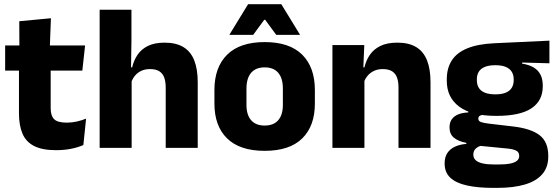

<svg xmlns="http://www.w3.org/2000/svg" viewBox="-20 -707 2656 918"><path d="M247.5 11Q182 11 143.2 -8.8Q104.4 -28.6 87.5 -68Q70.7 -107.4 70.7 -165.5V-440.1H222.3V-189.9Q222.3 -153.9 238.7 -137.3Q255 -120.6 299.3 -120.6Q324.1 -120.6 348 -126.1Q371.9 -131.6 391.6 -139.8L378.6 -13.6Q353.2 -2.3 319.9 4.4Q286.7 11 247.5 11ZM4.6 -369.5V-489.6H386.8L373.7 -369.5ZM72.7 -478.7 72.2 -605.5 223.5 -619.8 218.1 -478.7Z M772.3 0V-288.8Q772.3 -315.9 765.4 -335.6Q758.4 -355.4 742.1 -366Q725.8 -376.7 697 -376.7Q673.4 -376.7 655.4 -368.2Q637.5 -359.8 625.7 -345.6Q613.9 -331.4 607.6 -313.5L576.6 -385H611.9Q619.7 -418.5 637.6 -445.1Q655.6 -471.7 687.2 -487.4Q718.8 -503.1 766.9 -503.1Q821.9 -503.1 856.9 -481.9Q891.9 -460.7 908.6 -418.7Q925.4 -376.6 925.4 -313.3V0ZM456.4 0V-660.3H608.5V-513.3L606 -351.4L609.4 -339.5V0Z M1245.4 14.2Q1126.7 14.2 1065.9 -45.2Q1005.2 -104.6 1005.2 -211.9V-276.5Q1005.2 -385.4 1066.1 -445.6Q1127 -505.8 1245.4 -505.8Q1364.2 -505.8 1424.9 -445.6Q1485.5 -385.4 1485.5 -276.5V-211.9Q1485.5 -104.6 1425 -45.2Q1364.6 14.2 1245.4 14.2ZM1245.4 -106.7Q1288.2 -106.7 1310.3 -132.3Q1332.5 -157.9 1332.5 -205.5V-283.2Q1332.5 -332.8 1310.3 -358.9Q1288.2 -384.9 1245.4 -384.9Q1203 -384.9 1180.7 -358.9Q1158.4 -332.8 1158.4 -283.2V-205.5Q1158.4 -157.9 1180.7 -132.3Q1203 -106.7 1245.4 -106.7ZM1166.1 -686.8H1325.1L1413.7 -542.1V-540.2H1300.9L1247.8 -612.4H1243.4L1190.4 -540.2H1077.5V-542.1Z M1885.3 0V-288.8Q1885.3 -315.9 1878.4 -335.6Q1871.4 -355.4 1854.9 -366Q1838.4 -376.7 1810 -376.7Q1786.4 -376.7 1768.4 -368.2Q1750.4 -359.8 1738.3 -345.6Q1726.2 -331.4 1719.9 -313.5L1696.3 -385H1722.5Q1730.3 -418.5 1748.6 -445.1Q1766.9 -471.7 1798.8 -487.4Q1830.8 -503.1 1879.9 -503.1Q1934.9 -503.1 1969.9 -481.9Q2004.9 -460.7 2021.6 -418.7Q2038.4 -376.6 2038.4 -313.3V0ZM1569.4 0V-491.4H1721.7L1716.6 -368.6L1722.4 -354.2V0Z M2353.3 -152.9Q2234.9 -152.9 2175.6 -197.1Q2116.2 -241.2 2116.2 -320.6V-327.2Q2116.2 -381.2 2140.3 -418.4Q2164.4 -455.6 2215 -476.2Q2265.6 -496.7 2344.5 -500.3L2606.9 -512.6V-404.4L2476.4 -408V-402.8Q2510 -397.4 2531.8 -384.3Q2553.7 -371.1 2564.4 -349.7Q2575.1 -328.3 2575.1 -297.7V-294Q2575.1 -225.3 2520.9 -189.1Q2466.7 -152.9 2353.3 -152.9ZM2345.8 79.5H2361.1Q2396.9 79.5 2419.1 75.1Q2441.3 70.6 2451.8 61.6Q2462.4 52.6 2462.4 39.2V38Q2462.4 20.5 2447.7 13Q2433 5.5 2403.5 2.9L2258.3 -11.3L2291.8 -13.4Q2277.2 -10.8 2266.3 -5Q2255.4 0.8 2249.3 9.9Q2243.2 19 2243.2 31.9V32.9Q2243.2 48.2 2254.1 58.7Q2265 69.2 2287.8 74.4Q2310.5 79.5 2345.8 79.5ZM2338.4 191.3Q2264.3 191.3 2212.2 179.7Q2160.1 168.1 2133 142.6Q2105.9 117 2105.9 75.2V73.2Q2105.9 44.7 2118.5 25.2Q2131.1 5.7 2154.5 -5.4Q2178 -16.4 2209.7 -19V-24Q2171.1 -31.2 2150.2 -48.6Q2129.3 -66 2129.3 -97.4V-98.2Q2129.3 -120.7 2139.7 -136Q2150.1 -151.3 2170.2 -159.8Q2190.2 -168.2 2219 -169.3V-186.2L2332.1 -157.7L2298.8 -158.2Q2281.5 -158 2274.2 -153.5Q2267 -148.9 2267 -140.1V-139.6Q2267 -128.4 2278.7 -123.8Q2290.4 -119.1 2316.8 -116L2433.4 -102.3Q2518.6 -92.4 2560 -60.5Q2601.4 -28.6 2601.4 38.3V41.5Q2601.4 92.7 2572.7 125.8Q2544.1 159 2489.7 175.1Q2435.3 191.3 2357.7 191.3ZM2348.3 -255.9Q2378.1 -255.9 2397.4 -263.6Q2416.7 -271.4 2426.4 -286.6Q2436.1 -301.8 2436.1 -323.5V-327.8Q2436.1 -349.4 2426.4 -364.4Q2416.8 -379.5 2397.7 -387.3Q2378.5 -395.2 2348.7 -395.2H2348Q2317.6 -395.2 2298.1 -387.1Q2278.5 -379 2269.2 -364.1Q2259.9 -349.1 2259.9 -327.7V-323.5Q2259.9 -301.8 2269.6 -286.6Q2279.3 -271.4 2298.9 -263.6Q2318.5 -255.9 2348.3 -255.9Z"/></svg>

Font: Anek Latin Medium
Style: Regular
Weight: 500
Designer: Yesha Goshar
Foundry: Ek Type
Version: Version 1.003